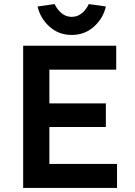

<svg xmlns="http://www.w3.org/2000/svg" viewBox="-20 -925 665 945"><path d="M94 0V-700H552V-582H223V-416H501V-300H223V-118H556V0ZM333 -753Q269 -753 223.5 -794Q178 -835 165 -893L249 -905Q260 -880 282 -861Q304 -842 333 -842Q362 -842 384 -861Q406 -880 417 -905L501 -893Q488 -835 442.5 -794Q397 -753 333 -753Z"/></svg>

Font: Lexend Deca Medium
Style: Regular
Weight: 500
Designer: Bonnie Shaver-Troup, Thomas Jockin
Foundry: Lexend
Version: Version 1.008; ttfautohint (v1.8.4.7-5d5b)